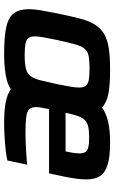

<svg xmlns="http://www.w3.org/2000/svg" viewBox="173 -732 566 953"><g transform="rotate(90 456.5 -255.0)"><path d="M247 8Q161 8 112.5 -3Q64 -14 44.5 -41.5Q25 -69 25 -115Q25 -142 31 -176Q37 -210 46 -255Q59 -319 70.5 -364Q82 -409 99.5 -439Q117 -469 145 -486.5Q173 -504 216.5 -511Q260 -518 325 -518Q400 -518 444.5 -509.5Q489 -501 513 -478Q543 -499 585.5 -508.5Q628 -518 687 -518Q758 -518 798 -505.5Q838 -493 854 -467Q870 -441 870 -401Q870 -380 867 -355.5Q864 -331 857.5 -297.5Q851 -264 840 -215H521Q517 -194 514 -178Q511 -162 511 -150Q511 -128 522 -116.5Q533 -105 561 -101.5Q589 -98 640 -98Q661 -98 688 -99Q715 -100 743.5 -102Q772 -104 797 -106L776 -8Q753 -3 721.5 0.5Q690 4 655 6Q620 8 589 8Q527 8 486.5 0Q446 -8 422 -25Q404 -13 379 -6Q354 1 321.5 4.5Q289 8 247 8ZM253 -94Q296 -94 320 -100Q344 -106 357 -123Q370 -140 378 -172Q386 -204 397 -254Q407 -305 410.5 -326.5Q414 -348 414 -365Q414 -386 405.5 -397Q397 -408 376.5 -412Q356 -416 321 -416Q280 -416 256 -411Q232 -406 219.5 -389Q207 -372 198.5 -340.5Q190 -309 178 -255Q170 -216 165 -189Q160 -162 160 -144Q160 -123 168.5 -112Q177 -101 197.5 -97.5Q218 -94 253 -94ZM539 -297H731Q735 -315 737 -327.5Q739 -340 740 -349Q741 -358 741 -365Q741 -386 733 -396.5Q725 -407 708 -410.5Q691 -414 663 -414Q630 -414 609 -409.5Q588 -405 575.5 -392.5Q563 -380 555 -356.5Q547 -333 539 -297Z"/></g></svg>

Font: Saira Thin SemiBold
Style: Italic
Weight: 600
Italic angle: -12°
Version: Version 1.101